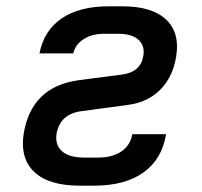

<svg xmlns="http://www.w3.org/2000/svg" viewBox="-20 -579 640 608"><path d="M277 9H233Q135 9 89 -34Q43 -77 55 -156Q80 -305 229 -325L367 -343Q426 -351 434 -403Q439 -434 418.5 -453Q398 -472 355 -472H310Q270 -472 244 -454.5Q218 -437 212 -410H105Q119 -482 175 -520.5Q231 -559 324 -559H368Q461 -559 505.5 -517.5Q550 -476 538 -401Q528 -336 488 -295.5Q448 -255 386 -247L238 -227Q170 -218 159 -155Q154 -120 176.5 -100Q199 -80 247 -80H291Q336 -80 364.5 -99.5Q393 -119 399 -154H506Q493 -75 434.5 -33Q376 9 277 9Z"/></svg>

Font: JetBrains Mono NL SemiBold
Style: Italic
Weight: 600
Italic angle: -9°
Monospace: yes
Designer: Philipp Nurullin, Konstantin Bulenkov
Foundry: JetBrains
Version: Version 2.305; ttfautohint (v1.8.4.7-5d5b)